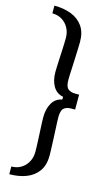

<svg xmlns="http://www.w3.org/2000/svg" viewBox="-148 -850 626 1101"><g transform="rotate(15 164.5 -299.5)"><path d="M30 200.8V155Q62.4 155 87.5 139.8Q112.6 124.5 127.1 97.9Q141.5 71.3 141.5 37.5Q141.5 26.6 140.8 5.9Q140.1 -14.7 139 -40Q137.8 -65.3 136.5 -90.4Q135.1 -115.4 134.4 -135.6Q133.7 -155.7 133.7 -165.6Q133.7 -215.7 153.9 -250Q174 -284.4 213.1 -291.4V-307.8Q174 -315.2 153.9 -349.2Q133.7 -383.1 133.7 -434Q133.7 -443.9 134.4 -464Q135.1 -484.2 136.5 -509Q137.8 -533.9 139 -559.2Q140.1 -584.5 140.8 -605.1Q141.5 -625.8 141.5 -636.7Q141.5 -670.9 127.1 -697.3Q112.6 -723.7 87.5 -739Q62.4 -754.2 30 -754.2V-800Q86.4 -800 130.7 -782.8Q175 -765.6 200.4 -729.6Q225.7 -693.6 225.7 -636.7Q225.7 -624.1 224.8 -599.8Q223.9 -575.5 222.8 -546.4Q221.6 -517.3 220.3 -489Q218.9 -460.8 218 -439.6Q217.2 -418.3 217.2 -410.8Q217.2 -369.9 232.8 -356.7Q248.4 -343.5 275 -343.5H298.9V-254.9H275Q248.4 -254.9 232.8 -241.7Q217.2 -228.4 217.2 -187.9Q217.2 -180 218 -158.9Q218.9 -137.7 220.3 -109.5Q221.7 -81.3 222.9 -52.1Q224.1 -22.8 225 1.2Q225.9 25.3 225.9 37.5Q225.9 94.1 200.5 130.2Q175.1 166.3 130.7 183.6Q86.4 200.8 30 200.8Z"/></g></svg>

Font: Big Shoulders Text SC Thin
Style: Regular
Weight: 100
Designer: Patric King
Foundry: XO Type Co
Version: Version 2.002